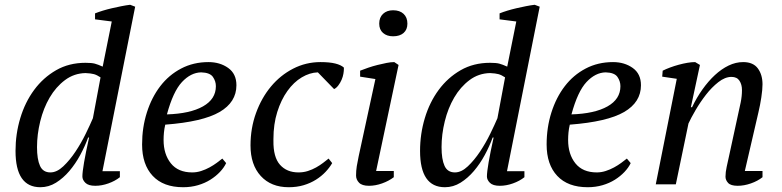

<svg xmlns="http://www.w3.org/2000/svg" viewBox="-20 -772 3275 804"><path d="M349 -196Q336 -160 316 -123Q296 -86 270.5 -56Q245 -26 214.5 -7Q184 12 149 12Q45 12 45 -140Q45 -211 65 -277.5Q85 -344 123 -395.5Q161 -447 215 -478Q269 -509 338 -509Q364 -509 377 -505.5Q390 -502 410 -493L448 -682L378 -691V-716Q393 -722 411 -727.5Q429 -733 448.5 -737.5Q468 -742 488 -746Q508 -750 525 -752L546 -744L409 -55H482V-30Q462 -14 434 -4Q406 6 379 6Q350 6 337.5 -6.5Q325 -19 325 -33Q325 -51 332 -92Q339 -133 353 -196ZM191 -50Q218 -50 245 -75.5Q272 -101 296 -137Q320 -173 339 -212Q358 -251 369 -277L401 -448Q386 -458 373.5 -461.5Q361 -465 338 -466Q290 -465 252 -436.5Q214 -408 188 -363.5Q162 -319 148.5 -264Q135 -209 135 -156Q135 -105 147.5 -77.5Q160 -50 191 -50Z M822 -469Q779 -468 742 -428.5Q705 -389 679 -293Q776 -296 830 -326.5Q884 -357 884 -411Q884 -432 871.5 -450Q859 -468 822 -469ZM927 -89Q918 -70 901 -52Q884 -34 861 -19.5Q838 -5 809 3.5Q780 12 747 12Q664 12 619.5 -35.5Q575 -83 575 -167Q575 -238 595 -301Q615 -364 651 -411Q687 -458 738.5 -485Q790 -512 853 -512Q901 -512 935.5 -487.5Q970 -463 970 -415Q970 -344 899.5 -303Q829 -262 672 -250Q668 -233 666.5 -217Q665 -201 665 -186Q665 -126 695.5 -88Q726 -50 785 -50Q804 -50 822.5 -56Q841 -62 857.5 -71Q874 -80 887.5 -90Q901 -100 911 -108Z M1371 -89Q1360 -70 1343 -52Q1326 -34 1303 -19.5Q1280 -5 1251.5 3.5Q1223 12 1189 12Q1115 12 1072 -35Q1029 -82 1029 -163Q1029 -235 1052 -298.5Q1075 -362 1114.5 -409.5Q1154 -457 1207.5 -484.5Q1261 -512 1322 -512Q1360 -512 1384 -506Q1408 -500 1420 -489Q1420 -486 1420 -483Q1420 -475 1418 -463Q1416 -451 1410.5 -438Q1405 -425 1396.5 -414Q1388 -403 1379 -399L1311 -469Q1277 -468 1243.5 -448Q1210 -428 1183.5 -391Q1157 -354 1141 -303Q1125 -252 1125 -190Q1125 -186 1125 -183Q1124 -114 1152.5 -82Q1181 -50 1230 -50Q1251 -50 1269.5 -56Q1288 -62 1304 -71Q1320 -80 1333 -90Q1346 -100 1356 -108Z M1488 -451V-476Q1503 -482 1522 -488.5Q1541 -495 1561 -500Q1581 -505 1599 -508.5Q1617 -512 1631 -512L1649 -500L1555 -56H1629V-30Q1608 -14 1580 -4Q1552 6 1525 6Q1496 6 1483.5 -7Q1471 -20 1471 -37Q1471 -57 1474 -76Q1477 -95 1482 -118L1552 -441ZM1568 -673Q1568 -699 1584 -714Q1600 -729 1626 -729Q1654 -729 1670 -714Q1686 -699 1686 -673Q1686 -648 1670 -634Q1654 -620 1626 -620Q1600 -620 1584 -634Q1568 -648 1568 -673Z M2043 -196Q2030 -160 2010 -123Q1990 -86 1964.5 -56Q1939 -26 1908.5 -7Q1878 12 1843 12Q1739 12 1739 -140Q1739 -211 1759 -277.5Q1779 -344 1817 -395.5Q1855 -447 1909 -478Q1963 -509 2032 -509Q2058 -509 2071 -505.5Q2084 -502 2104 -493L2142 -682L2072 -691V-716Q2087 -722 2105 -727.5Q2123 -733 2142.5 -737.5Q2162 -742 2182 -746Q2202 -750 2219 -752L2240 -744L2103 -55H2176V-30Q2156 -14 2128 -4Q2100 6 2073 6Q2044 6 2031.5 -6.5Q2019 -19 2019 -33Q2019 -51 2026 -92Q2033 -133 2047 -196ZM1885 -50Q1912 -50 1939 -75.5Q1966 -101 1990 -137Q2014 -173 2033 -212Q2052 -251 2063 -277L2095 -448Q2080 -458 2067.5 -461.5Q2055 -465 2032 -466Q1984 -465 1946 -436.5Q1908 -408 1882 -363.5Q1856 -319 1842.5 -264Q1829 -209 1829 -156Q1829 -105 1841.5 -77.5Q1854 -50 1885 -50Z M2516 -469Q2473 -468 2436 -428.5Q2399 -389 2373 -293Q2470 -296 2524 -326.5Q2578 -357 2578 -411Q2578 -432 2565.5 -450Q2553 -468 2516 -469ZM2621 -89Q2612 -70 2595 -52Q2578 -34 2555 -19.5Q2532 -5 2503 3.5Q2474 12 2441 12Q2358 12 2313.5 -35.5Q2269 -83 2269 -167Q2269 -238 2289 -301Q2309 -364 2345 -411Q2381 -458 2432.5 -485Q2484 -512 2547 -512Q2595 -512 2629.5 -487.5Q2664 -463 2664 -415Q2664 -344 2593.5 -303Q2523 -262 2366 -250Q2362 -233 2360.5 -217Q2359 -201 2359 -186Q2359 -126 2389.5 -88Q2420 -50 2479 -50Q2498 -50 2516.5 -56Q2535 -62 2551.5 -71Q2568 -80 2581.5 -90Q2595 -100 2605 -108Z M3069 -285Q3076 -316 3081.5 -342.5Q3087 -369 3087 -395Q3087 -418 3076.5 -434Q3066 -450 3043 -450Q3016 -450 2988 -428Q2960 -406 2936 -375Q2912 -344 2892.5 -310.5Q2873 -277 2863 -255L2810 0H2726L2814 -442L2753 -451L2755 -476Q2769 -483 2786.5 -489.5Q2804 -496 2822.5 -501Q2841 -506 2858.5 -509Q2876 -512 2891 -512L2911 -500L2873 -323H2878Q2897 -363 2921.5 -397.5Q2946 -432 2973.5 -457.5Q3001 -483 3031 -497.5Q3061 -512 3092 -512Q3134 -512 3153.5 -485.5Q3173 -459 3173 -419Q3173 -397 3168 -364Q3163 -331 3156 -302L3099 -56H3173V-30Q3153 -14 3124.5 -4Q3096 6 3069 6Q3040 6 3029 -6Q3018 -18 3018 -32Q3018 -51 3023 -73.5Q3028 -96 3033 -119Z"/></svg>

Font: PTSerif
Style: Italic
Weight: 400
Italic angle: -12°
Designer: A.Korolkova, O.Umpeleva, V.Yefimov
Foundry: ParaType Ltd
Version: Version 1.000W OFL; ttfautohint (v1.2) -l 8 -r 50 -G 200 -x 